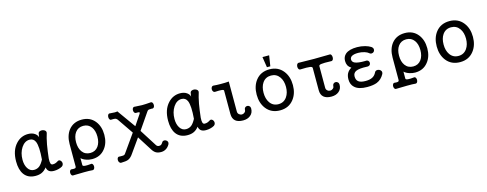

<svg xmlns="http://www.w3.org/2000/svg" viewBox="-28 -1548 6392 2519"><g transform="rotate(-15 3168.5 -288.5)"><path d="M546.9 -485.4Q552.7 -505.9 539.1 -520.5Q526.4 -534.2 503.9 -538.1Q481.4 -542 464.8 -534.2Q445.3 -525.4 443.4 -505.9L437.5 -471.7L436.5 -458Q429.7 -490.2 398.4 -512.7Q362.3 -539.1 305.7 -539.1Q209 -539.1 141.6 -465.8Q62.5 -380.9 62.5 -230.5Q62.5 -117.2 109.4 -52.7Q161.1 17.6 262.7 17.6Q309.6 17.6 343.8 2.9Q384.8 -14.6 416 -55.7Q422.9 -18.6 446.3 -1Q469.7 16.6 511.7 16.6Q543.9 16.6 570.3 9.8Q601.6 2.9 626 -11.7Q641.6 -22.5 645.5 -42Q648.4 -58.6 640.6 -75.2Q631.8 -91.8 618.2 -97.7Q602.5 -103.5 586.9 -91.8Q567.4 -79.1 549.8 -74.2Q536.1 -70.3 517.6 -70.3Q497.1 -70.3 490.2 -92.8Q483.4 -112.3 486.3 -158.2Q497.1 -255.9 511.7 -340.8Q529.3 -433.6 546.9 -485.4ZM305.7 -461.9Q360.4 -461.9 382.8 -410.2Q411.1 -342.8 396.5 -168Q367.2 -112.3 336.9 -87.9Q305.7 -63.5 262.7 -63.5Q210 -63.5 178.7 -113.3Q149.4 -160.2 149.4 -230.5Q149.4 -325.2 194.3 -393.6Q240.2 -461.9 305.7 -461.9Z M1033.2 -455.1Q1102.5 -455.1 1141.6 -401.4Q1177.7 -351.6 1177.7 -270.5Q1177.7 -190.4 1141.6 -140.6Q1102.5 -86.9 1033.2 -86.9Q962.9 -86.9 923.8 -140.6Q887.7 -190.4 887.7 -270.5Q887.7 -351.6 923.8 -401.4Q962.9 -455.1 1033.2 -455.1ZM799.8 34.2Q799.8 51.8 785.2 55.7Q774.4 59.6 744.1 56.6Q727.5 52.7 717.8 66.4Q709 78.1 709 96.7Q709 115.2 717.8 127.9Q727.5 141.6 744.1 138.7Q810.5 135.7 887.7 135.7Q964.8 134.8 999 138.7Q1015.6 140.6 1025.4 127Q1034.2 114.3 1034.2 94.7Q1034.2 76.2 1025.4 64.5Q1015.6 50.8 999 54.7Q952.1 59.6 926.8 57.6Q889.6 55.7 889.6 39.1V-54.7Q915 -30.3 957 -16.6Q995.1 -2.9 1036.1 -2.9Q1147.5 -2.9 1211.9 -84Q1271.5 -157.2 1271.5 -270.5Q1271.5 -384.8 1211.9 -459Q1147.5 -539.1 1036.1 -539.1Q921.9 -539.1 857.4 -459Q799.8 -385.7 799.8 -270.5Z M1491.2 -418 1639.6 -201.2 1469.7 39.1Q1461.9 51.8 1449.2 55.7Q1434.6 59.6 1391.6 57.6Q1375 53.7 1365.2 66.4Q1356.4 77.1 1356.4 95.7Q1356.4 114.3 1365.2 127Q1375 141.6 1391.6 141.6Q1458 140.6 1486.3 128.9Q1524.4 113.3 1556.6 64.5L1689.5 -123L1808.6 64.5Q1833 106.4 1859.4 123Q1886.7 141.6 1933.6 141.6Q1969.7 141.6 1999 124Q2031.2 105.5 2051.8 67.4Q2060.5 49.8 2054.7 34.2Q2048.8 19.5 2033.2 10.7Q2017.6 2 2002 5.9Q1985.4 8.8 1977.5 25.4Q1966.8 43.9 1955.1 50.8Q1946.3 56.6 1929.7 56.6Q1917 56.6 1909.2 52.7Q1898.4 47.9 1890.6 36.1L1743.2 -196.3L1895.5 -418Q1905.3 -434.6 1919.9 -438.5Q1929.7 -440.4 1960.9 -440.4L1964.8 -439.5Q1980.5 -436.5 1991.2 -449.2Q2000 -461.9 2000 -480.5Q2000 -500 1991.2 -512.7Q1980.5 -526.4 1964.8 -523.4Q1896.5 -517.6 1849.6 -517.6Q1812.5 -518.6 1754.9 -522.5Q1736.3 -526.4 1725.6 -512.7Q1716.8 -501 1716.8 -482.4Q1716.8 -463.9 1725.6 -451.2Q1736.3 -437.5 1754.9 -439.5L1756.8 -440.4Q1783.2 -440.4 1789.1 -438.5Q1798.8 -434.6 1791 -418L1693.4 -273.4L1515.6 -522.5Q1501 -518.6 1480.5 -518.6Q1467.8 -518.6 1433.6 -521.5L1416 -522.5Q1399.4 -526.4 1389.6 -511.7Q1380.9 -499 1380.9 -479.5Q1380.9 -460 1389.6 -448.2Q1399.4 -434.6 1416 -438.5Q1452.1 -439.5 1463.9 -436.5Q1477.5 -433.6 1491.2 -418Z M2611.3 -485.4Q2617.2 -505.9 2603.5 -520.5Q2590.8 -534.2 2568.4 -538.1Q2545.9 -542 2529.3 -534.2Q2509.8 -525.4 2507.8 -505.9L2502 -471.7L2501 -458Q2494.1 -490.2 2462.9 -512.7Q2426.8 -539.1 2370.1 -539.1Q2273.4 -539.1 2206.1 -465.8Q2127 -380.9 2127 -230.5Q2127 -117.2 2173.8 -52.7Q2225.6 17.6 2327.1 17.6Q2374 17.6 2408.2 2.9Q2449.2 -14.6 2480.5 -55.7Q2487.3 -18.6 2510.7 -1Q2534.2 16.6 2576.2 16.6Q2608.4 16.6 2634.8 9.8Q2666 2.9 2690.4 -11.7Q2706.1 -22.5 2710 -42Q2712.9 -58.6 2705.1 -75.2Q2696.3 -91.8 2682.6 -97.7Q2667 -103.5 2651.4 -91.8Q2631.8 -79.1 2614.3 -74.2Q2600.6 -70.3 2582 -70.3Q2561.5 -70.3 2554.7 -92.8Q2547.9 -112.3 2550.8 -158.2Q2561.5 -255.9 2576.2 -340.8Q2593.8 -433.6 2611.3 -485.4ZM2370.1 -461.9Q2424.8 -461.9 2447.3 -410.2Q2475.6 -342.8 2460.9 -168Q2431.6 -112.3 2401.4 -87.9Q2370.1 -63.5 2327.1 -63.5Q2274.4 -63.5 2243.2 -113.3Q2213.9 -160.2 2213.9 -230.5Q2213.9 -325.2 2258.8 -393.6Q2304.7 -461.9 2370.1 -461.9Z M2939.5 -423.8V-105.5Q2939.5 -43 2976.6 -10.7Q3012.7 19.5 3081.1 19.5Q3142.6 19.5 3180.7 -12.7Q3221.7 -45.9 3221.7 -105.5Q3221.7 -127 3208 -138.7Q3196.3 -150.4 3179.7 -150.4Q3162.1 -150.4 3150.4 -139.6Q3137.7 -127 3137.7 -105.5Q3137.7 -86.9 3121.1 -74.2Q3105.5 -60.5 3085.9 -60.5Q3063.5 -60.5 3046.9 -75.2Q3029.3 -90.8 3029.3 -114.3V-522.5Q2982.4 -517.6 2919.9 -518.6Q2860.4 -518.6 2826.2 -522.5Q2807.6 -525.4 2796.9 -511.7Q2787.1 -500 2787.1 -480.5Q2787.1 -461.9 2796.9 -450.2Q2807.6 -436.5 2826.2 -438.5Q2876 -441.4 2899.4 -439.5Q2939.5 -437.5 2939.5 -423.8Z M3584 -539.1Q3464.8 -539.1 3397.5 -453.1Q3337.9 -376 3337.9 -259.8Q3337.9 -145.5 3397.5 -68.4Q3464.8 17.6 3584 17.6Q3702.1 17.6 3769.5 -68.4Q3830.1 -145.5 3830.1 -259.8Q3830.1 -376 3769.5 -453.1Q3702.1 -539.1 3584 -539.1ZM3584 -455.1Q3657.2 -455.1 3699.2 -395.5Q3736.3 -342.8 3736.3 -260.7Q3736.3 -180.7 3699.2 -127Q3657.2 -66.4 3584 -66.4Q3508.8 -66.4 3467.8 -127Q3431.6 -179.7 3431.6 -260.7Q3431.6 -342.8 3467.8 -395.5Q3508.8 -455.1 3584 -455.1ZM3629.9 -717.8H3539.1L3561.5 -574.2H3607.4Z M3980.5 -522.5Q3965.8 -524.4 3956.1 -509.8Q3948.2 -496.1 3947.3 -477.5Q3947.3 -458 3955.1 -445.3Q3963.9 -431.6 3980.5 -432.6Q4075.2 -436.5 4109.4 -430.7Q4139.6 -425.8 4139.6 -409.2V-107.4Q4139.6 -43.9 4176.8 -12.7Q4212.9 17.6 4281.2 17.6Q4342.8 17.6 4381.8 -14.6Q4422.9 -47.9 4422.9 -106.4Q4422.9 -127.9 4409.2 -140.6Q4397.5 -152.3 4379.9 -152.3Q4362.3 -152.3 4350.6 -140.6Q4337.9 -127.9 4337.9 -106.4Q4337.9 -88.9 4321.3 -76.2Q4305.7 -62.5 4286.1 -62.5Q4262.7 -62.5 4247.1 -77.1Q4229.5 -91.8 4229.5 -116.2V-409.2Q4229.5 -425.8 4258.8 -430.7Q4293.9 -436.5 4397.5 -432.6Q4412.1 -431.6 4420.9 -445.3Q4428.7 -458 4428.7 -477.5Q4428.7 -496.1 4420.9 -509.8Q4412.1 -524.4 4397.5 -522.5Q4307.6 -519.5 4187.5 -519.5Q4058.6 -519.5 3980.5 -522.5Z M4770.5 -522.5Q4664.1 -522.5 4613.3 -480.5Q4572.3 -445.3 4572.3 -387.7Q4572.3 -353.5 4585 -328.1Q4598.6 -301.8 4629.9 -282.2Q4588.9 -258.8 4569.3 -221.7Q4552.7 -188.5 4552.7 -142.6Q4552.7 -72.3 4597.7 -32.2Q4651.4 17.6 4766.6 17.6Q4850.6 17.6 4899.4 -2Q4963.9 -28.3 5000 -95.7Q5009.8 -117.2 5002 -134.8Q4994.1 -151.4 4975.6 -159.2Q4958 -167 4940.4 -163.1Q4920.9 -158.2 4913.1 -139.6Q4893.6 -100.6 4859.4 -83Q4824.2 -64.5 4766.6 -64.5Q4698.2 -64.5 4668.9 -88.9Q4640.6 -111.3 4640.6 -159.2Q4640.6 -206.1 4681.6 -225.6Q4725.6 -246.1 4828.1 -241.2Q4852.5 -238.3 4868.2 -251Q4880.9 -261.7 4880.9 -280.3Q4880.9 -298.8 4868.2 -310.5Q4852.5 -323.2 4828.1 -319.3Q4730.5 -317.4 4687.5 -336.9Q4653.3 -353.5 4653.3 -385.7Q4653.3 -411.1 4674.8 -426.8Q4703.1 -446.3 4765.6 -446.3Q4806.6 -446.3 4849.6 -433.6Q4888.7 -420.9 4905.3 -405.3Q4918.9 -391.6 4938.5 -393.6Q4956.1 -394.5 4967.8 -408.2Q4979.5 -422.9 4977.5 -440.4Q4975.6 -460 4954.1 -475.6Q4923.8 -495.1 4878.9 -507.8Q4825.2 -522.5 4770.5 -522.5Z M5419.9 -455.1Q5489.3 -455.1 5528.3 -401.4Q5564.5 -351.6 5564.5 -270.5Q5564.5 -190.4 5528.3 -140.6Q5489.3 -86.9 5419.9 -86.9Q5349.6 -86.9 5310.5 -140.6Q5274.4 -190.4 5274.4 -270.5Q5274.4 -351.6 5310.5 -401.4Q5349.6 -455.1 5419.9 -455.1ZM5186.5 34.2Q5186.5 51.8 5171.9 55.7Q5161.1 59.6 5130.9 56.6Q5114.3 52.7 5104.5 66.4Q5095.7 78.1 5095.7 96.7Q5095.7 115.2 5104.5 127.9Q5114.3 141.6 5130.9 138.7Q5197.3 135.7 5274.4 135.7Q5351.6 134.8 5385.7 138.7Q5402.3 140.6 5412.1 127Q5420.9 114.3 5420.9 94.7Q5420.9 76.2 5412.1 64.5Q5402.3 50.8 5385.7 54.7Q5338.9 59.6 5313.5 57.6Q5276.4 55.7 5276.4 39.1V-54.7Q5301.8 -30.3 5343.8 -16.6Q5381.8 -2.9 5422.9 -2.9Q5534.2 -2.9 5598.6 -84Q5658.2 -157.2 5658.2 -270.5Q5658.2 -384.8 5598.6 -459Q5534.2 -539.1 5422.9 -539.1Q5308.6 -539.1 5244.1 -459Q5186.5 -385.7 5186.5 -270.5Z M6029.3 -539.1Q5910.2 -539.1 5842.8 -453.1Q5783.2 -376 5783.2 -259.8Q5783.2 -145.5 5842.8 -68.4Q5910.2 17.6 6029.3 17.6Q6147.5 17.6 6214.8 -68.4Q6275.4 -145.5 6275.4 -259.8Q6275.4 -376 6214.8 -453.1Q6147.5 -539.1 6029.3 -539.1ZM6029.3 -455.1Q6102.5 -455.1 6144.5 -395.5Q6181.6 -342.8 6181.6 -260.7Q6181.6 -180.7 6144.5 -127Q6102.5 -66.4 6029.3 -66.4Q5954.1 -66.4 5913.1 -127Q5877 -179.7 5877 -260.7Q5877 -342.8 5913.1 -395.5Q5954.1 -455.1 6029.3 -455.1Z"/></g></svg>

Font: Gungsuh
Style: Regular
Weight: 400
Version: Version 2.21